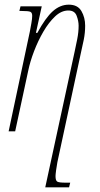

<svg xmlns="http://www.w3.org/2000/svg" viewBox="-20 -563 429 823"><path d="M17 0 108 -428Q111 -444 114.5 -463.5Q118 -483 118 -495Q118 -509 110 -512.5Q102 -516 73 -516H63L68 -536H159L134 -422H140Q175 -487 206.5 -515Q238 -543 275 -543Q313 -543 329 -515.5Q345 -488 345 -453Q345 -422 339 -392.5Q333 -363 328 -342L226 132Q223 148 220.5 166.5Q218 185 218 192Q218 211 225.5 215.5Q233 220 261 220H281L276 240H174L300 -342Q305 -365 311 -395Q317 -425 317 -453Q317 -473 308.5 -495.5Q300 -518 273 -518Q243 -518 216 -492.5Q189 -467 166 -427.5Q143 -388 126 -343.5Q109 -299 101 -260L45 0Z"/></svg>

Font: Noto Serif ExtraCondensed Thin
Style: Italic
Weight: 100
Width: 2
Italic angle: -12°
Designer: Monotype Design Team
Foundry: Monotype Imaging Inc.
Version: Version 2.013